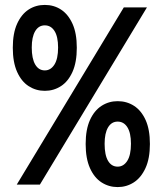

<svg xmlns="http://www.w3.org/2000/svg" viewBox="-20 -750 661 780"><path d="M48 0 483 -720H577L142 0ZM458 10Q422 10 392.5 -9Q363 -28 345.5 -67Q328 -106 328 -165Q328 -224 345.5 -262.5Q363 -301 392.5 -320Q422 -339 458 -339Q495 -339 524.5 -320Q554 -301 571.5 -262.5Q589 -224 589 -165Q589 -106 571 -67Q553 -28 523.5 -9Q494 10 458 10ZM458 -73Q482 -73 497 -96.5Q512 -120 512 -166Q512 -210 497.5 -233Q483 -256 458 -256Q433 -256 419 -232.5Q405 -209 405 -166Q405 -120 419 -96.5Q433 -73 458 -73ZM162 -381Q126 -381 96.5 -400Q67 -419 49.5 -458Q32 -497 32 -556Q32 -615 49.5 -653.5Q67 -692 96 -711Q125 -730 162 -730Q199 -730 228 -711Q257 -692 274.5 -653.5Q292 -615 292 -556Q292 -497 274.5 -458Q257 -419 227.5 -400Q198 -381 162 -381ZM162 -464Q186 -464 201 -487.5Q216 -511 216 -557Q216 -601 201.5 -624Q187 -647 162 -647Q137 -647 123 -623.5Q109 -600 109 -557Q109 -512 123 -488Q137 -464 162 -464Z"/></svg>

Font: Instrument Sans Condensed
Style: Bold
Weight: 700
Width: 3
Designer: Rodrigo Fuenzalida
Foundry: fragTYPE
Version: Version 1.000;gftools[0.9.28]